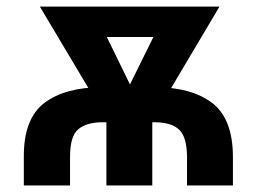

<svg xmlns="http://www.w3.org/2000/svg" viewBox="-20 -566 783 586"><path d="M193.8 0H52.7V-87.9Q52.2 -204.1 115.7 -252Q179.2 -299.8 291.5 -299.8H453.1Q564 -299.8 627.2 -252Q690.4 -204.1 690.9 -87.9V0H550.8V-87.9Q550.3 -147.5 527.1 -169.9Q503.9 -192.4 453.1 -192.9H291.5Q243.7 -192.4 218.8 -171.4Q193.8 -150.4 193.8 -87.9ZM568.8 -545.9V-453.1H200.2V-545.9ZM345.2 -244.6 494.1 -545.9H649.9L437.5 -188H361.8ZM260.7 -545.9 409.2 -241.7 390.6 -188H314.9L101.6 -545.9ZM444.8 -254.9V0H304.7V-254.9Z"/></svg>

Font: Inter Cardless Tabular Bold
Style: Bold
Weight: 700
Designer: Rasmus Andersson
Foundry: rsms
Version: Version 4.000;git-4fc901f